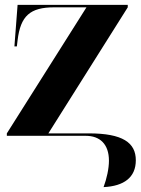

<svg xmlns="http://www.w3.org/2000/svg" viewBox="-20 -556 576 786"><path d="M404 210C488 206 536 170 536 100C536 28 482 -10 344 -10H178L503 -526V-536H52L39 -366H49L52 -391C64 -491 103 -526 202 -526H334L8 -10V0H331C389 0 426 34 426 102C426 134 417 175 404 210Z"/></svg>

Font: Noto Serif Display ExtraBold
Style: Regular
Weight: 800
Designer: Monotype Design Team
Foundry: Monotype Imaging Inc.
Version: Version 2.009